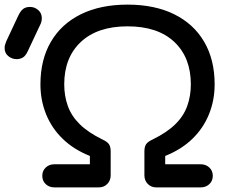

<svg xmlns="http://www.w3.org/2000/svg" viewBox="-111 -811 1012 831"><path d="M124 0Q102 0 87 -14Q72 -28 72 -50Q72 -72 87 -86Q102 -100 124 -100H278V-136Q208 -164 160.5 -210Q113 -256 88.5 -316.5Q64 -377 64 -446Q64 -553 109.5 -630.5Q155 -708 239.5 -749.5Q324 -791 441 -791Q558 -791 642.5 -749.5Q727 -708 772.5 -630.5Q818 -553 818 -446Q818 -377 793.5 -316.5Q769 -256 721.5 -210Q674 -164 604 -136V-100H758Q780 -100 795 -86Q810 -72 810 -50Q810 -28 795 -14Q780 0 758 0H565Q543 0 528.5 -15Q514 -30 514 -52V-156Q514 -176 521.5 -187Q529 -198 551 -208Q612 -238 648 -273.5Q684 -309 699.5 -352.5Q715 -396 715 -446Q715 -562 643.5 -629.5Q572 -697 441 -697Q311 -697 239 -629.5Q167 -562 167 -446Q167 -396 182.5 -352.5Q198 -309 234 -273.5Q270 -238 331 -208Q353 -198 360.5 -187Q368 -176 368 -156V-52Q368 -30 353.5 -15Q339 0 317 0ZM-39 -555Q-59 -555 -75 -568Q-91 -581 -91 -603Q-91 -610 -89.5 -616Q-88 -622 -84 -632L-32 -743Q-22 -764 -10.5 -772.5Q1 -781 19 -781Q39 -781 54.5 -767.5Q70 -754 70 -732Q70 -727 69 -721Q68 -715 65 -708L9 -589Q-1 -568 -13 -561.5Q-25 -555 -39 -555Z"/></svg>

Font: Comfortaa
Style: Bold
Weight: 700
Designer: Johan Aakerlund
Foundry: Johan Aakerlund
Version: Version 3.104; ttfautohint (v1.8.1.43-b0c9)